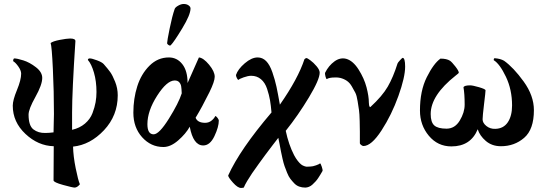

<svg xmlns="http://www.w3.org/2000/svg" viewBox="-20 -726 2732 961"><path d="M191.4 -335.9Q191.4 -301.8 157.2 -240.7Q123 -179.7 123 -152.3Q123 -96.7 147.5 -78.1Q171.9 -59.6 207 -60.5Q224.6 -60.5 248 -63.5Q248 -80.1 249 -110.4Q250 -140.6 250 -155.3Q250 -269.5 244.6 -381.8Q239.3 -494.1 233.4 -510.7Q244.1 -519.5 279.3 -526.4Q314.5 -533.2 331.1 -533.2Q358.4 -533.2 357.4 -519.5Q340.8 -266.6 340.8 -163.1V-76.2Q378.9 -85 405.3 -107.4Q431.6 -129.9 442.9 -159.7Q454.1 -189.5 458.5 -214.4Q462.9 -239.3 462.9 -265.6Q462.9 -319.3 450.2 -362.8Q437.5 -406.2 419.9 -425.8Q419.9 -433.6 429.7 -433.6Q439.5 -433.6 464.8 -424.3Q490.2 -415 499 -405.3Q520.5 -380.9 531.7 -365.2Q543 -349.6 556.2 -316.9Q569.3 -284.2 569.3 -249Q569.3 -147.5 500.5 -74.2Q431.6 -1 345.7 7.8Q346.7 55.7 358.9 116.2Q371.1 176.8 379.9 196.3Q366.2 212.9 353.5 212.9Q343.8 212.9 295.9 199.7Q248 186.5 248 176.8L249 5.9Q170.9 3.9 107.4 -55.7Q43.9 -115.2 43.9 -197.3Q43.9 -224.6 64.9 -275.4Q85.9 -326.2 85.9 -357.4Q85.9 -373 71.8 -393.1Q57.6 -413.1 46.9 -418.9Q44.9 -420.9 46.4 -426.8Q47.9 -432.6 50.8 -433.6Q65.4 -433.6 96.7 -423.8Q127.9 -414.1 159.7 -389.6Q191.4 -365.2 191.4 -335.9Z M899.4 -706.1Q914.1 -706.1 923.8 -699.2Q933.6 -692.4 933.6 -683.6Q933.6 -652.3 892.1 -584Q850.6 -515.6 835 -500Q833 -498 830.1 -498Q827.1 -498 821.8 -502Q816.4 -505.9 816.4 -509.8Q816.4 -520.5 829.1 -583Q841.8 -645.5 854.5 -681.6Q857.4 -689.5 872.1 -697.8Q886.7 -706.1 899.4 -706.1ZM959 -136.7Q968.8 -111.3 1006.8 -111.3Q1025.4 -111.3 1039.1 -122.6Q1052.7 -133.8 1057.6 -145.5Q1063.5 -143.6 1069.3 -135.3Q1075.2 -127 1075.2 -123Q1075.2 -90.8 1053.2 -44.4Q1031.2 2 997.1 2Q947.3 2 929.7 -91.8Q910.2 -56.6 872.1 -23.4Q834 9.8 797.9 9.8Q735.4 9.8 691.4 -39.1Q647.5 -87.9 647.5 -162.1Q647.5 -232.4 667 -293.9Q686.5 -355.5 728 -397Q769.5 -438.5 825.2 -438.5Q866.2 -438.5 892.6 -404.8Q918.9 -371.1 918.9 -310.5Q971.7 -428.7 975.6 -438.5Q998 -436.5 1026.4 -402.3Q1054.7 -368.2 1054.7 -341.8Q1054.7 -318.4 1028.3 -264.6Q991.2 -189.5 959 -136.7ZM854.5 -323.2Q815.4 -323.2 766.6 -247.1Q717.8 -170.9 717.8 -104.5Q717.8 -53.7 749 -53.7Q776.4 -53.7 825.2 -131.8Q874 -210 889.6 -258.8Q888.7 -283.2 886.7 -294.4Q884.8 -305.7 877 -314.5Q869.1 -323.2 854.5 -323.2Z M1594.7 128.9Q1594.7 128.9 1590.8 135.7Q1586.9 142.6 1583 148.9Q1579.1 155.3 1572.8 165Q1566.4 174.8 1559.1 182.6Q1551.8 190.4 1543.9 197.8Q1536.1 205.1 1526.4 209Q1516.6 212.9 1507.8 212.9Q1492.2 212.9 1478 208Q1463.9 203.1 1453.1 191.9Q1442.4 180.7 1433.6 169.4Q1424.8 158.2 1417 138.7Q1409.2 119.1 1404.3 105.5Q1399.4 91.8 1394 67.9Q1388.7 43.9 1386.2 31.7Q1383.8 19.5 1379.4 -4.4Q1375 -28.3 1373 -36.1Q1368.2 -30.3 1344.7 0.5Q1321.3 31.2 1309.6 46.9Q1297.9 62.5 1276.4 92.3Q1254.9 122.1 1242.2 140.6Q1229.5 159.2 1217.3 179.7Q1205.1 200.2 1200.2 212.9Q1192.4 214.8 1186.5 214.8Q1169.9 214.8 1146 188Q1122.1 161.1 1122.1 152.3Q1180.7 22.5 1338.9 -163.1Q1335.9 -198.2 1331.5 -224.1Q1327.1 -250 1316.9 -281.2Q1306.6 -312.5 1286.1 -329.6Q1265.6 -346.7 1237.3 -346.7Q1221.7 -346.7 1199.7 -338.9Q1177.7 -331.1 1173.8 -326.2Q1169.9 -326.2 1165.5 -335.4Q1161.1 -344.7 1161.1 -350.6Q1170.9 -379.9 1205.1 -409.2Q1239.3 -438.5 1269.5 -438.5Q1293.9 -438.5 1312 -420.4Q1330.1 -402.3 1343.3 -364.3Q1356.4 -326.2 1363.8 -292Q1371.1 -257.8 1380.9 -202.1Q1471.7 -332 1503.9 -429.7Q1509.8 -435.5 1514.6 -435.5Q1517.6 -435.5 1533.2 -424.3Q1548.8 -413.1 1564.5 -394.5Q1580.1 -376 1580.1 -362.3Q1580.1 -328.1 1526.4 -238.8Q1472.7 -149.4 1410.2 -71.3Q1424.8 -2 1452.1 50.8Q1460.9 67.4 1470.2 79.1Q1479.5 90.8 1486.8 96.7Q1494.1 102.5 1502.9 105.5Q1511.7 108.4 1515.6 108.4Q1519.5 108.4 1526.9 107.9Q1534.2 107.4 1535.2 107.4Q1544.9 107.4 1561.5 101.6Q1578.1 95.7 1582 91.8Q1585 91.8 1590.3 107.9Q1595.7 124 1594.7 128.9Z M1616.2 -330.1Q1612.3 -330.1 1608.9 -343.8Q1605.5 -357.4 1607.4 -362.3Q1625 -397.5 1653.8 -418.5Q1682.6 -439.5 1712.9 -431.6Q1747.1 -421.9 1774.9 -377.9Q1802.7 -334 1814.5 -289.1Q1826.2 -244.1 1826.2 -212.9Q1827.1 -195.3 1829.1 -195.3Q1830.1 -193.4 1830.1 -191.4Q1830.1 -190.4 1831.5 -189.9Q1833 -189.5 1834 -190.4Q1893.6 -245.1 1920.9 -292.5Q1948.2 -339.8 1969.7 -408.2Q1970.7 -412.1 1981.9 -424.3Q1993.2 -436.5 1995.1 -436.5Q2007.8 -436.5 2007.8 -392.6Q2007.8 -339.8 1974.1 -245.6Q1940.4 -151.4 1889.6 -73.2Q1838.9 4.9 1798.8 4.9Q1794.9 4.9 1788.1 0Q1781.2 -4.9 1781.2 -9.8Q1781.2 -51.8 1781.2 -67.4Q1781.2 -83 1780.3 -120.6Q1779.3 -158.2 1776.9 -174.3Q1774.4 -190.4 1770 -219.2Q1765.6 -248 1758.3 -262.2Q1751 -276.4 1740.7 -293.9Q1730.5 -311.5 1716.3 -321.3Q1702.1 -331.1 1683.6 -335.9Q1666 -339.8 1644.5 -337.9Q1623 -335.9 1616.2 -330.1Z M2459 -81.1Q2500 -82 2521.5 -113.8Q2543 -145.5 2543 -198.2Q2543 -277.3 2512.2 -341.8Q2481.4 -406.2 2451.2 -424.8Q2451.2 -434.6 2456.1 -434.6Q2484.4 -432.6 2502.9 -421.9Q2549.8 -388.7 2601.1 -317.9Q2652.3 -247.1 2652.3 -174.8Q2652.3 -78.1 2603.5 -36.1Q2554.7 5.9 2487.3 5.9Q2442.4 5.9 2411.6 -20.5Q2380.9 -46.9 2371.1 -79.1Q2335.9 6.8 2239.3 6.8Q2170.9 6.8 2126.5 -46.4Q2082 -99.6 2082 -172.9Q2082 -271.5 2116.2 -339.8Q2150.4 -408.2 2184.6 -432.6Q2215.8 -432.6 2232.4 -421.9Q2242.2 -415 2259.3 -393.1Q2276.4 -371.1 2276.4 -362.3Q2276.4 -359.4 2260.7 -347.7Q2135.7 -249 2135.7 -155.3Q2135.7 -114.3 2153.8 -98.1Q2171.9 -82 2214.8 -82Q2256.8 -82 2281.2 -122.6Q2305.7 -163.1 2305.7 -202.1Q2305.7 -256.8 2299.8 -289.1Q2303.7 -298.8 2333 -298.8Q2345.7 -298.8 2377.4 -289.6Q2409.2 -280.3 2410.2 -274.4Q2410.2 -265.6 2402.8 -205.1Q2395.5 -144.5 2395.5 -128.9Q2395.5 -110.4 2414.6 -95.2Q2433.6 -80.1 2459 -81.1Z"/></svg>

Font: Crimson
Style: Bold
Weight: 700
Version: Version 0.8 ; ttfautohint (v1.00) -l 8 -r 50 -G 200 -x 14 -D